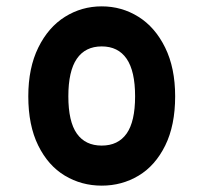

<svg xmlns="http://www.w3.org/2000/svg" viewBox="-20 -572 640 604"><path d="M300 -426Q248.4 -426 221.7 -387.2Q195 -348.4 195 -269Q195 -189.6 221.7 -151.8Q248.4 -114 300 -114Q351.6 -114 378.3 -151.8Q405 -189.6 405 -269Q405 -348.4 378.3 -387.2Q351.6 -426 300 -426ZM300 -552Q363 -552 415.5 -519.2Q468 -486.4 499.5 -422.4Q531 -358.4 531 -269Q531 -177.6 499.8 -114.3Q468.6 -51 416.1 -19.5Q363.6 12 300 12Q236.4 12 183.9 -19.5Q131.4 -51 100.2 -114.3Q69 -177.6 69 -269Q69 -358.4 100.5 -422.4Q132 -486.4 184.5 -519.2Q237 -552 300 -552Z"/></svg>

Font: Fliege Mono Thin
Style: Regular
Weight: 100
Version: Version 0.020;Glyphs 3.3 (3306)